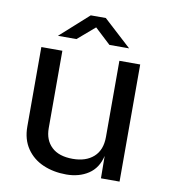

<svg xmlns="http://www.w3.org/2000/svg" viewBox="-81 -775 753 854"><g transform="rotate(10 295.5 -348.0)"><path d="M68 -170V-529H163V-179.5Q163 -126 195.8 -94.8Q228.5 -63.5 291.5 -63.5Q351 -63.5 385.8 -94.8Q420.5 -126 420.5 -185V-529H514.5V0H430.5L429.5 -101Q416.5 -45 374.8 -17.5Q333 10 275 10Q217.5 10 170.5 -10.2Q123.5 -30.5 95.8 -71.2Q68 -112 68 -170ZM293 -657.5 215.5 -591H132L260 -706H328L453.5 -591H364.5Z"/></g></svg>

Font: 1883 Sans
Style: Regular
Weight: 400
Designer: 1883 Sans project is a fork of Public Sans.
Version: Version 1.009